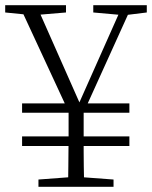

<svg xmlns="http://www.w3.org/2000/svg" viewBox="-25 -719 585 739"><path d="M285 -260 253 -259 49 -699H115L289 -306H273L278 -319L447 -699H484ZM95 -661 -5 -671V-699H229V-671L110 -661ZM257 -38H278L412 -28V0H123V-28ZM239 -189V-312H297V-189Q297 -161 297 -135.5Q297 -110 297.5 -78Q298 -46 299 0H237Q238 -46 238 -78Q238 -110 238.5 -135.5Q239 -161 239 -189ZM446 -661 334 -671V-699H540V-671L459 -661ZM60 -157V-194H473V-157ZM60 -285V-321H473V-285Z"/></svg>

Font: Noto Serif SC ExtraLight
Style: Regular
Weight: 200
Designer: Ryoko NISHIZUKA 西塚涼子 (kana & ideographs); Frank Grießhammer (Latin, Greek & Cyrillic); Wenlong ZHANG 张文龙 (bopomofo); San
Foundry: Adobe
Version: Version 2.002-H1;hotconv 1.1.0;makeotfexe 2.6.0